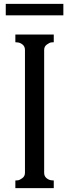

<svg xmlns="http://www.w3.org/2000/svg" viewBox="-20 -980 360 1000"><path d="M10 -900V-960H310V-900ZM60 0V-40Q66 -40 74 -41Q82 -42 96 -52Q110 -62 110 -80V-720Q110 -738 97.5 -748Q85 -758 72 -759L60 -760V-800H260V-760Q254 -760 246 -759Q238 -758 224 -748Q210 -738 210 -720V-80Q210 -62 222.5 -52Q235 -42 248 -41L260 -40V0Z"/></svg>

Font: Laverick
Style: Regular
Weight: 400
Designer: Daniel Pimley
Foundry: Daniel Pimley
Version: Version 1.000;PS 001.001;hotconv 1.0.56